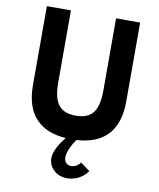

<svg xmlns="http://www.w3.org/2000/svg" viewBox="-112 -912 1051 1273"><g transform="rotate(10 413.0 -275.0)"><path d="M428.5 275.5C455 275.5 481 269 505.5 256.5C530 243.5 550 226 565.5 203.5L502.5 156.5C486 179 464 191 441.5 191C409.5 191 393 170 393 140.5C393 121.5 399 99 411.5 72.5C420.5 53 432 33.5 446 15C533.5 10 600.5 -15.5 647.5 -62C700 -113.5 726.5 -190.5 726.5 -292.5V-825H564.5V-339C564.5 -269.5 552.5 -219.5 529 -189C505 -158.5 466 -143 412.5 -143C359 -143 320 -158.5 296.5 -189C272.5 -219.5 260.5 -269.5 260.5 -339V-825H98.5V-292.5C98.5 -190.5 125 -113.5 178 -62C224 -16.5 289 9 373.5 14.5C353 39.5 336.5 63.5 325 86.5C310 115 302.5 140.5 302.5 163C302.5 194 314.5 220.5 338.5 242.5C362 264.5 392 275.5 428.5 275.5Z"/></g></svg>

Font: Spartan
Style: Bold
Weight: 700
Designer: Matt Bailey, Mirko Velimirovic
Foundry: Matt Bailey
Version: Version 1.003